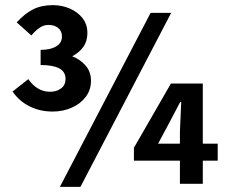

<svg xmlns="http://www.w3.org/2000/svg" viewBox="-20 -715 880 747"><path d="M213 12 566 -665H646L293 12ZM185 -281Q135 -281 94.5 -301.5Q54 -322 29 -359L90 -407Q108 -382 129 -370Q150 -358 175 -358Q200 -358 217.5 -371Q235 -384 235 -408Q235 -436 210.5 -449Q186 -462 138 -462V-521Q176 -521 198.5 -534.5Q221 -548 221 -573Q221 -594 206.5 -606Q192 -618 169 -618Q149 -618 132.5 -606Q116 -594 102 -577L45 -628Q76 -662 108.5 -678.5Q141 -695 186 -695Q221 -695 252 -681.5Q283 -668 301.5 -644Q320 -620 320 -587Q320 -555 304.5 -533Q289 -511 261 -496Q292 -484 313 -460Q334 -436 334 -401Q334 -365 313.5 -338Q293 -311 259 -296Q225 -281 185 -281ZM680 0V-202L685 -318H681L640 -240L595 -156H827V-90H501V-140L645 -390H769V0Z"/></svg>

Font: Assistant ExtraLight
Style: Bold
Weight: 700
Version: Version 3.000